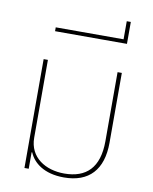

<svg xmlns="http://www.w3.org/2000/svg" viewBox="-88 -853 741 931"><g transform="rotate(10 282.5 -387.5)"><path d="M291 12C414 12 480 -59 480 -192V-536H459V-196C459 -65 397 -7 289 -7C198 -7 116 -55 116 -153V-536H95V0H116V-81H119C139 -33 192 12 291 12Z M126 -679H480V-787H460V-698H126Z"/></g></svg>

Font: IBM Plex Thai Thin
Style: Regular
Weight: 100
Designer: Mike Abbink, Paul van der Laan, Pieter van Rosmalen, Ben Mitchell, Mark Frömberg
Foundry: Bold Monday
Version: Version 1.0